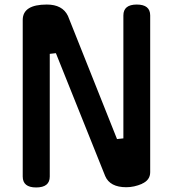

<svg xmlns="http://www.w3.org/2000/svg" viewBox="-20 -819 750 845"><path d="M139 6Q80 6 80 -42V-731Q80 -799 186 -799Q255 -799 279 -749L495 -207L523 -210V-751Q523 -799 582 -799Q641 -799 641 -751V-61Q641 -26 604 -10H605Q570 5 536 5Q464 5 443 -44L226 -585L199 -582V-42Q199 6 139 6Z"/></svg>

Font: Gugi Cyrillic
Style: Regular
Weight: 400
Foundry: TAE System & Typefaces Co.
Version: Version 3.10 September 15, 2020